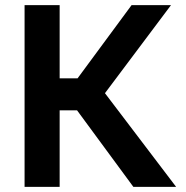

<svg xmlns="http://www.w3.org/2000/svg" viewBox="-20 -730 728 750"><path d="M76 0V-710H213V-424H283L494 -710H648L390 -366L668 0H501L281 -299H213V0Z"/></svg>

Font: YasnoRaleway
Style: Bold
Weight: 700
Designer: Matt McInerney, Pablo Impallari, Rodrigo Fuenzalida
Foundry: Matt McInerney, Pablo Impallari, Rodrigo Fuenzalida
Version: Version 4.026